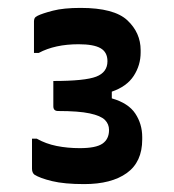

<svg xmlns="http://www.w3.org/2000/svg" viewBox="-20 -816 440 486"><path d="M336 -683Q336 -651 318.5 -624Q301 -597 263 -584V-567Q305 -555 322.5 -528.5Q340 -502 340 -469V-463Q340 -406 301 -378Q262 -350 193 -350Q143 -350 112 -357.5Q81 -365 67 -374Q61 -379 61 -389V-465H73Q96 -452 123.5 -446.5Q151 -441 182 -441Q223 -441 239.5 -452.5Q256 -464 256 -487Q256 -502 245.5 -512.5Q235 -523 207 -529Q179 -535 127 -535Q115 -535 115 -547V-611Q195 -611 223.5 -622Q252 -633 252 -661Q252 -684 234.5 -694Q217 -704 179 -704Q119 -704 78 -682H66V-762Q66 -766 67.5 -769.5Q69 -773 75 -776Q87 -782 114 -789Q141 -796 184 -796Q269 -796 302.5 -764.5Q336 -733 336 -689Z"/></svg>

Font: Recursive Sn Lnr St SmB
Style: Regular
Weight: 600
Version: Version 1.079;hotconv 1.0.112;makeotfexe 2.5.65598; ttfautoh